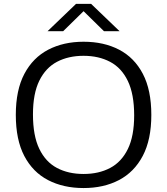

<svg xmlns="http://www.w3.org/2000/svg" viewBox="-20 -966 867 996"><path d="M413.5 9.5Q308.5 9.5 229.2 -31.8Q150 -73 106 -157Q62 -241 62 -370Q62 -499 106.5 -583Q151 -667 230.2 -708.2Q309.5 -749.5 413.5 -749.5Q519 -749.5 598 -708.2Q677 -667 721 -583Q765 -499 765 -370Q765 -241.5 720.5 -157.2Q676 -73 597 -31.8Q518 9.5 413.5 9.5ZM413.5 -63.5Q492.5 -63.5 551.5 -94.8Q610.5 -126 643.2 -193Q676 -260 676 -367.5Q676 -477.5 643.2 -545.8Q610.5 -614 551.2 -645.2Q492 -676.5 413.5 -676.5Q335 -676.5 276 -645.5Q217 -614.5 184 -547.5Q151 -480.5 151 -372.5Q151 -262 183.8 -194Q216.5 -126 275.5 -94.8Q334.5 -63.5 413.5 -63.5ZM226.5 -804 374.5 -946H452.5L600.5 -804H519.5L413.5 -908L307.5 -804Z"/></svg>

Font: Encode Sans Expanded Expanded
Style: Regular
Weight: 400
Width: 7
Designer: Multiple Designers
Foundry: Impallari Type
Version: Version 3.000; ttfautohint (v1.8.3) -l 8 -r 50 -G 200 -x 14 